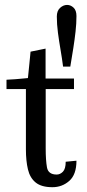

<svg xmlns="http://www.w3.org/2000/svg" viewBox="-20 -761 360 792"><path d="M196.3 11.2Q150.9 11.2 127.2 -8.1Q103.5 -27.3 95.2 -62.5Q86.9 -97.7 86.9 -144.5V-393.6H6.8V-432.1Q22.9 -432.6 43.7 -434.3Q64.5 -436 79.8 -437.5Q95.2 -439 95.2 -439Q95.7 -443.8 97.4 -460.7Q99.1 -477.5 101.1 -497.3Q103 -517.1 104.5 -532Q106 -546.9 106 -547.9L168 -560.5V-437H285.2V-393.6H168.5V-148.9Q168.5 -99.6 173.8 -70.3Q179.2 -41 213.9 -41Q228 -41 239.5 -52.7Q251 -64.5 251 -93.8L295.4 -98.1Q295.4 -41 265.9 -14.9Q236.3 11.2 196.3 11.2ZM240.2 -486.3Q235.8 -520.5 229.7 -555.9Q223.6 -591.3 219 -626.2Q214.4 -661.1 214.4 -692.9Q214.4 -716.3 227.8 -728.5Q241.2 -740.7 256.8 -740.7Q271.5 -740.7 283.4 -729.5Q295.4 -718.3 295.4 -694.8Q295.4 -664.1 291.7 -631.3Q288.1 -598.6 282.5 -563Q276.9 -527.3 270 -486.3Z"/></svg>

Font: Kameron
Style: Regular
Weight: 400
Designer: Vernon Adams
Foundry: Vernon Adams
Version: Version 1.100